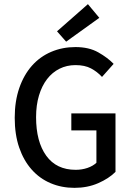

<svg xmlns="http://www.w3.org/2000/svg" viewBox="-20 -894 640 926"><path d="M339 12Q277 12 224 -10.5Q171 -33 132.5 -76.5Q94 -120 72.5 -182.5Q51 -245 51 -326Q51 -406 73 -469.5Q95 -533 134 -577Q173 -621 227 -644Q281 -667 344 -667Q409 -667 454 -641.5Q499 -616 528 -586L472 -523Q449 -548 419 -564Q389 -580 344 -580Q302 -580 267 -562.5Q232 -545 207 -512.5Q182 -480 168 -433.5Q154 -387 154 -329Q154 -211 203 -143Q252 -75 345 -75Q375 -75 401.5 -84Q428 -93 445 -109V-265H324V-347H537V-65Q505 -33 453.5 -10.5Q402 12 339 12ZM299 -693 255 -743 404 -874 459 -808Z"/></svg>

Font: SauceCodePro Nerd Font Mono
Style: Regular
Weight: 500
Monospace: yes
Designer: Paul D. Hunt, Teo Tuominen
Foundry: Adobe Systems Incorporated
Version: Version 2.030;PS 1.000;hotconv 16.6.51;makeotf.lib2.5.65220;